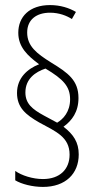

<svg xmlns="http://www.w3.org/2000/svg" viewBox="-20 -780 378 756"><path d="M47 -414C47 -356 82 -328 134 -298C200 -262 254 -241 254 -171C254 -114 216 -75 149 -75C109 -75 65 -89 40 -107V-70C65 -55 108 -44 149 -44C238 -44 290 -96 290 -172C290 -220 269 -251 230 -281C263 -305 289 -339 289 -394C289 -464 248 -493 181 -534C125 -569 87 -598 87 -652C87 -703 124 -730 177 -730C213 -730 243 -718 263 -705L279 -733C252 -749 217 -760 177 -760C96 -760 52 -714 52 -651C52 -595 88 -561 134 -527C88 -509 47 -473 47 -414ZM80 -416C80 -470 120 -497 159 -510C230 -468 256 -439 256 -389C256 -340 229 -311 205 -297L153 -325C107 -350 80 -372 80 -416Z"/></svg>

Font: Noto Sans Georgian ExtraCondensed ExtraLight
Style: Regular
Weight: 200
Width: 2
Designer: Monotype Design Team, Akaki Razmadze
Foundry: Google LLC
Version: Version 2.005